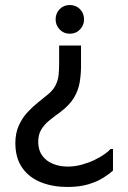

<svg xmlns="http://www.w3.org/2000/svg" viewBox="-20 -556 509 763"><path d="M215 -304V-375H302V-295Q302 -260 296.5 -228Q291 -196 273.5 -167Q256 -138 219 -110Q195 -93 175 -76.5Q155 -60 143 -39.5Q131 -19 132 12Q133 43 149 64Q165 85 191.5 95.5Q218 106 249 106Q277 106 304.5 98.5Q332 91 355 80Q378 69 395 57Q412 45 419 36H429V122Q416 134 392 149.5Q368 165 332.5 176Q297 187 248 187Q190 187 143 168.5Q96 150 68.5 111Q41 72 41 12Q41 -26 54.5 -56.5Q68 -87 89 -109.5Q110 -132 130 -148Q150 -164 162 -174Q189 -194 200 -215.5Q211 -237 213 -259.5Q215 -282 215 -304ZM257 -536Q282 -536 298 -519.5Q314 -503 314 -479Q314 -456 298 -439Q282 -422 257 -422Q233 -422 217 -439Q201 -456 201 -479Q201 -503 217 -519.5Q233 -536 257 -536Z"/></svg>

Font: Phudu Light
Style: Regular
Weight: 400
Version: Version 1.005;gftools[0.9.23]